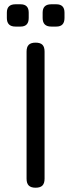

<svg xmlns="http://www.w3.org/2000/svg" viewBox="-20 -876 332 896"><path d="M146 0Q124.5 0 114.2 -10.2Q104 -20.5 104 -42V-635Q104 -657 114.2 -667Q124.5 -677 146 -677Q168 -677 178 -667Q188 -657 188 -635V-42Q188 -20.5 178 -10.2Q168 0 146 0ZM52 -752Q12 -752 12 -792V-817Q12 -856 52 -856H76Q114 -856 114 -817V-792Q114 -752 76 -752ZM219 -752Q179 -752 179 -792V-817Q179 -856 219 -856H243Q281 -856 281 -817V-792Q281 -752 243 -752Z"/></svg>

Font: Jura Light
Style: Bold
Weight: 700
Version: Version 5.104